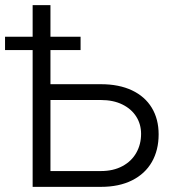

<svg xmlns="http://www.w3.org/2000/svg" viewBox="-43 -727 683 747"><path d="M574.2 -204.1Q574.2 -143.1 547.9 -96.9Q521.5 -50.8 470.9 -25.4Q420.4 0 349.6 0H84V-532.2H-23.4V-584H84V-707H153.3V-584H270.5V-532.2H153.3V-399.4H349.6Q419.9 -399.4 470.5 -375.5Q521 -351.6 547.6 -307.6Q574.2 -263.7 574.2 -204.1ZM349.6 -61.5Q397.9 -61.5 433.3 -80.6Q468.8 -99.6 487.3 -132.6Q505.9 -165.5 505.9 -206.1Q505.9 -243.7 487.1 -273.4Q468.3 -303.2 432.9 -320.6Q397.5 -337.9 349.6 -337.9H153.3V-61.5Z"/></svg>

Font: Pretendard JP Light
Style: Regular
Weight: 300
Designer: Base glyphs from Inter by Rasmus Andersson; Hangeul glyphs from Noto Sans CJK(Source Han Sans) by Jang Soo-young and Kan
Foundry: Kil Hyung-jin
Version: Version 1.309